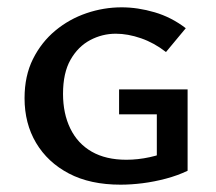

<svg xmlns="http://www.w3.org/2000/svg" viewBox="-20 -497 589 524"><path d="M309 7Q226 7 168 -23.5Q110 -54 78.5 -107Q47 -160 47 -229Q47 -290 70 -336Q93 -382 131 -413.5Q169 -445 216 -461Q263 -477 312 -477Q356 -477 402 -463.5Q448 -450 487 -420L433 -355Q401 -380 365 -392.5Q329 -405 296 -405Q259 -405 226 -387.5Q193 -370 172.5 -334Q152 -298 152 -241Q152 -187 172 -146Q192 -105 230.5 -83Q269 -61 325 -61Q356 -61 388.5 -68Q421 -75 447 -88L408 -32V-185H305V-253H492V-31Q465 -18 433 -9.5Q401 -1 369.5 3Q338 7 309 7Z"/></svg>

Font: Ysabeau SC SemiBold
Style: Regular
Weight: 600
Designer: Christian Thalmann (Catharsis Fonts)
Version: Version 2.001;gftools[0.9.30]; featfreeze: smcp